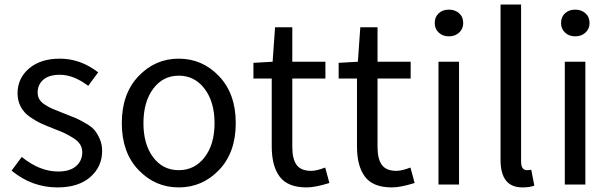

<svg xmlns="http://www.w3.org/2000/svg" viewBox="-20 -816 2700 849"><path d="M234.4 12.7Q121.1 12.7 31.2 -61.5L76.2 -122.1Q155.3 -57.6 237.3 -57.6Q289.1 -57.6 316.4 -81.5Q343.8 -105.5 343.8 -142.6Q343.8 -162.1 334 -177.7Q324.2 -193.4 302.7 -206.5Q281.2 -219.7 265.6 -227.1Q250 -234.4 219.7 -246.1Q184.6 -259.8 161.1 -270.5Q137.7 -281.2 111.3 -299.8Q85 -318.4 71.3 -344.7Q57.6 -371.1 57.6 -403.3Q57.6 -469.7 108.4 -513.2Q159.2 -556.6 245.1 -556.6Q335.9 -556.6 414.1 -496.1L370.1 -436.5Q304.7 -485.4 245.1 -485.4Q196.3 -485.4 171.4 -463.4Q146.5 -441.4 146.5 -407.2Q146.5 -389.6 154.3 -376.5Q162.1 -363.3 180.2 -352.1Q198.2 -340.8 211.9 -335Q225.6 -329.1 252.9 -318.4Q261.7 -315.4 265.6 -313.5Q298.8 -300.8 314.5 -293.9Q330.1 -287.1 356.9 -272Q383.8 -256.8 397 -241.7Q410.2 -226.6 420.9 -202.1Q431.6 -177.7 431.6 -148.4Q431.6 -79.1 379.4 -33.2Q327.1 12.7 234.4 12.7Z M948.7 -64.5Q875 12.7 770.5 12.7Q666 12.7 592.3 -64.5Q518.6 -141.6 518.6 -271.5Q518.6 -401.4 592.3 -479Q666 -556.6 770.5 -556.6Q875 -556.6 948.7 -479Q1022.5 -401.4 1022.5 -271.5Q1022.5 -141.6 948.7 -64.5ZM657.2 -120.6Q700.2 -63.5 770.5 -63.5Q840.8 -63.5 884.8 -120.6Q928.7 -177.7 928.7 -271.5Q928.7 -365.2 884.8 -423.3Q840.8 -481.4 770.5 -481.4Q700.2 -481.4 657.2 -423.3Q614.3 -365.2 614.3 -271.5Q614.3 -177.7 657.2 -120.6Z M1335.9 12.7Q1252.9 12.7 1217.3 -34.2Q1181.6 -81.1 1181.6 -168V-468.8H1100.6V-538.1L1185.5 -543L1196.3 -695.3H1272.5V-543H1418.9V-468.8H1272.5V-166Q1272.5 -113.3 1291.5 -86.9Q1310.5 -60.5 1356.4 -60.5Q1379.9 -60.5 1418 -75.2L1436.5 -6.8Q1374 12.7 1335.9 12.7Z M1712.9 12.7Q1629.9 12.7 1594.2 -34.2Q1558.6 -81.1 1558.6 -168V-468.8H1477.5V-538.1L1562.5 -543L1573.2 -695.3H1649.4V-543H1795.9V-468.8H1649.4V-166Q1649.4 -113.3 1668.5 -86.9Q1687.5 -60.5 1733.4 -60.5Q1756.8 -60.5 1794.9 -75.2L1813.5 -6.8Q1751 12.7 1712.9 12.7Z M1918.9 0V-543H2009.8V0ZM1902.3 -713.9Q1902.3 -741.2 1919.9 -757.3Q1937.5 -773.4 1964.8 -773.4Q1992.2 -773.4 2010.3 -757.3Q2028.3 -741.2 2028.3 -713.9Q2028.3 -688.5 2010.3 -671.9Q1992.2 -655.3 1964.8 -655.3Q1937.5 -655.3 1919.9 -671.9Q1902.3 -688.5 1902.3 -713.9Z M2290 12.7Q2193.4 12.7 2193.4 -108.4V-795.9H2284.2V-101.6Q2284.2 -63.5 2310.5 -63.5Q2319.3 -63.5 2329.1 -65.4L2342.8 4.9Q2322.3 12.7 2290 12.7Z M2477.5 0V-543H2568.4V0ZM2460.9 -713.9Q2460.9 -741.2 2478.5 -757.3Q2496.1 -773.4 2523.4 -773.4Q2550.8 -773.4 2568.8 -757.3Q2586.9 -741.2 2586.9 -713.9Q2586.9 -688.5 2568.8 -671.9Q2550.8 -655.3 2523.4 -655.3Q2496.1 -655.3 2478.5 -671.9Q2460.9 -688.5 2460.9 -713.9Z"/></svg>

Font: Gen Shin Gothic Regular
Style: Regular
Weight: 400
Designer: [Source Han Sans]
Ryoko NISHIZUKA  (kana & ideographs); Paul D. Hunt (Latin, Greek & Cyrillic); Wenlong ZHANG  (bopomofo
Version: Version 1.002.20150607